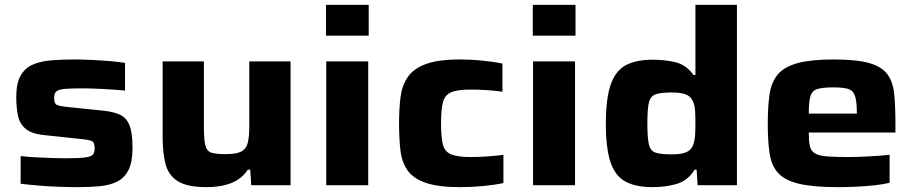

<svg xmlns="http://www.w3.org/2000/svg" viewBox="-20 -763 3766 791"><path d="M302 8Q265 8 222.5 6.5Q180 5 139 1.5Q98 -2 65 -6V-120Q92 -117 125.5 -115Q159 -113 192.5 -112Q226 -111 252 -111Q307 -111 332 -114.5Q357 -118 363.5 -127Q370 -136 370 -152Q370 -176 359 -181.5Q348 -187 307 -191L166 -206Q111 -211 86 -232Q61 -253 54 -286.5Q47 -320 47 -363Q47 -420 65 -451.5Q83 -483 115.5 -497Q148 -511 191.5 -514.5Q235 -518 286 -518Q322 -518 361.5 -516Q401 -514 436 -511Q471 -508 495 -504V-390Q448 -394 401 -396.5Q354 -399 324 -399Q275 -399 249 -397Q223 -395 213 -387Q203 -379 203 -360Q203 -339 211.5 -332.5Q220 -326 260 -322L406 -307Q446 -303 473 -291Q500 -279 513 -248Q526 -217 526 -154Q526 -96 509.5 -63Q493 -30 463 -15Q433 0 392 4Q351 8 302 8Z M831 8Q751 8 712.5 -16.5Q674 -41 662 -87Q650 -133 650 -199V-510H820V-241Q820 -188 826 -164Q832 -140 851 -134Q870 -128 910 -128Q954 -128 974.5 -139Q995 -150 1001 -175.5Q1007 -201 1007 -242V-510H1177V0H1015L1011 -64H1001Q976 -26 933 -9Q890 8 831 8Z M1323 -616V-743H1499V-616ZM1324 0V-510H1497V0Z M1876 8Q1785 8 1733.5 -10Q1682 -28 1658.5 -62Q1635 -96 1629.5 -145Q1624 -194 1624 -255Q1624 -314 1630 -362Q1636 -410 1659.5 -445Q1683 -480 1734 -499Q1785 -518 1874 -518Q1919 -518 1965.5 -513.5Q2012 -509 2050 -501V-385Q2027 -389 1989.5 -391.5Q1952 -394 1919 -394Q1864 -394 1838 -382.5Q1812 -371 1804.5 -341Q1797 -311 1797 -255Q1797 -198 1804.5 -168Q1812 -138 1838.5 -127Q1865 -116 1921 -116Q1950 -116 1986.5 -118.5Q2023 -121 2054 -125V-9Q2018 -1 1969.5 3.5Q1921 8 1876 8Z M2175 -616V-743H2351V-616ZM2176 0V-510H2349V0Z M2669 8Q2600 8 2557.5 -14.5Q2515 -37 2495.5 -94Q2476 -151 2476 -253Q2476 -357 2496 -414.5Q2516 -472 2558.5 -494.5Q2601 -517 2669 -517Q2720 -517 2763.5 -506.5Q2807 -496 2837 -454H2845V-743H3016V0H2854L2850 -64H2842Q2813 -18 2767 -5Q2721 8 2669 8ZM2747 -127Q2786 -127 2806.5 -135.5Q2827 -144 2835 -164Q2842 -183 2843.5 -205Q2845 -227 2845 -256Q2845 -285 2843.5 -307.5Q2842 -330 2835 -345Q2826 -366 2805.5 -374Q2785 -382 2747 -382Q2701 -382 2680 -374Q2659 -366 2653 -339Q2647 -312 2647 -255Q2647 -197 2653 -169.5Q2659 -142 2680 -134.5Q2701 -127 2747 -127Z M3431 8Q3330 8 3271.5 -6Q3213 -20 3185.5 -50.5Q3158 -81 3150.5 -131.5Q3143 -182 3143 -254Q3143 -324 3150.5 -374.5Q3158 -425 3184.5 -456.5Q3211 -488 3266 -503Q3321 -518 3415 -518Q3508 -518 3560 -503.5Q3612 -489 3635.5 -457.5Q3659 -426 3664 -375.5Q3669 -325 3669 -253V-217H3312Q3312 -183 3316 -163Q3320 -143 3335.5 -132.5Q3351 -122 3383.5 -119Q3416 -116 3473 -116Q3508 -116 3556 -118.5Q3604 -121 3645 -125V-10Q3621 -4 3586 0Q3551 4 3510.5 6Q3470 8 3431 8ZM3312 -295H3510V-300Q3510 -347 3502 -369Q3494 -391 3473 -397Q3452 -403 3413 -403Q3368 -403 3346.5 -396Q3325 -389 3318.5 -365.5Q3312 -342 3312 -295Z"/></svg>

Font: Saira Expanded
Style: Bold
Weight: 700
Width: 7
Designer: Hector Gatti with collaboration of the Omnibus-Type team
Foundry: Omnibus-Type
Version: Version 1.100; ttfautohint (v1.8.3)